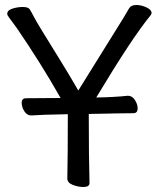

<svg xmlns="http://www.w3.org/2000/svg" viewBox="-20 -735 640 770"><path d="M314 15Q294 15 272 6.5Q250 -2 250 -19Q252 -108 252 -277Q142 -275 105 -272Q88 -272 77.5 -289Q67 -306 67 -322Q67 -341 84 -341L223 -342Q143 -483 47 -623Q26 -652 17.5 -663Q9 -674 9 -679Q9 -694 30 -700.5Q51 -707 71 -707Q93 -707 99 -698Q107 -685 116 -667.5Q125 -650 149.5 -610Q174 -570 216.5 -501.5Q259 -433 294 -372Q378 -508 431.5 -593Q485 -678 498 -702Q506 -715 527 -715Q546 -715 567 -705.5Q588 -696 588 -682L585 -675Q510 -584 366 -344Q436 -345 493 -351Q510 -351 521 -334Q532 -317 532 -301Q532 -281 515 -281Q477 -281 336 -278Q336 -107 339 -1Q339 15 314 15Z"/></svg>

Font: ToneOZ-Pinyin-WenKai-Medium
Style: Medium
Weight: 700
Designer: Fontworks Inc.
Foundry: ToneOZ
Version: Version 0.240331